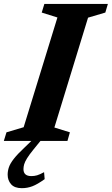

<svg xmlns="http://www.w3.org/2000/svg" viewBox="-44 -718 570 978"><path d="M248.5 -629 168.5 -654 182 -698H505.5L492.5 -654L404.5 -628L233 -68.5L312 -44L299.5 0H-24.5L-11 -44L76.5 -70ZM75.5 143.5Q75.5 161 85.5 170Q95.5 179 116 179Q131 179 144.8 175Q158.5 171 180.5 159L183.5 194.5Q146.5 221 120.8 230.8Q95 240.5 67.5 240.5Q30 240.5 12.5 220.5Q-5 200.5 -5 172Q-5 152.5 1.5 133.5Q8 114.5 26.8 90.5Q45.5 66.5 82 32.5L146 -29.5H186L127 43Q105 70 93.8 88.2Q82.5 106.5 79 119.2Q75.5 132 75.5 143.5Z"/></svg>

Font: Newsreader 9pt SemiBold
Style: Italic
Weight: 600
Italic angle: -17°
Designer: Hugues Gentile
Foundry: Production Type
Version: Version 1.003